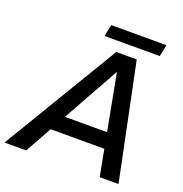

<svg xmlns="http://www.w3.org/2000/svg" viewBox="-186 -962 1038 1090"><g transform="rotate(20 333.0 -417.0)"><path d="M-40.1 0 380 -700H503.8L648.5 0H534.7L422.8 -592.9H420.8L90.7 0ZM130.8 -160.5 150.2 -254.3H556.9L537.5 -160.5ZM286.3 -762.7 301.1 -833.7H634.8L620 -762.7Z"/></g></svg>

Font: REM Medium
Style: Italic
Weight: 500
Italic angle: -11°
Designer: Octavio Pardo
Foundry: Ashler Design
Version: Version 1.005;gftools[0.9.28]